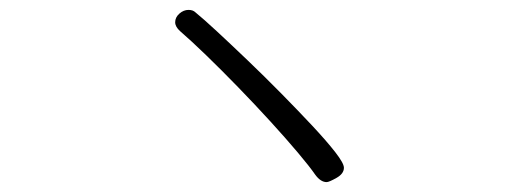

<svg xmlns="http://www.w3.org/2000/svg" viewBox="-20 -549 1040 388"><path d="M675 -210Q675 -219 657.5 -241.5Q640 -264 611 -295Q582 -326 548 -360.5Q514 -395 480 -427.5Q446 -460 418.5 -485.5Q391 -511 375 -524Q370 -529 361 -529Q351 -529 342.5 -521.5Q334 -514 334 -504Q334 -495 344 -486Q366 -467 396.5 -437.5Q427 -408 461 -373Q495 -338 526.5 -303.5Q558 -269 582 -240.5Q606 -212 617 -196Q628 -181 640 -181Q645 -181 660 -189.5Q675 -198 675 -210Z"/></svg>

Font: Klee One
Style: Regular
Weight: 400
Designer: Fontworks Inc.
Foundry: Fontworks Inc.
Version: Version 1.100